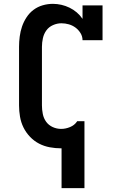

<svg xmlns="http://www.w3.org/2000/svg" viewBox="-20 -763 640 998"><path d="M300 215V8H298Q268 8 238.5 2.5Q209 -3 183 -16.5Q157 -30 136 -52Q115 -74 102 -100.5Q89 -127 84 -156.5Q79 -186 79 -215V-520Q79 -546 82.5 -573Q86 -600 94.5 -625Q103 -650 118 -673Q133 -696 154.5 -712Q176 -728 202 -735.5Q228 -743 255 -743Q277 -743 299 -738Q321 -733 341.5 -723Q362 -713 379 -698.5Q396 -684 409 -665V-735H513V-554H409Q409 -574 398.5 -591Q388 -608 372.5 -619.5Q357 -631 338 -636.5Q319 -642 299 -642Q277 -642 255.5 -632.5Q234 -623 221 -605Q208 -587 203 -564.5Q198 -542 198 -520V-215Q198 -193 202.5 -170.5Q207 -148 220 -130Q233 -112 254 -102.5Q275 -93 298 -93Q321 -93 344 -102.5Q367 -112 380 -131L381 -133H419V215Z"/></svg>

Font: Iosevka Plex Etoile
Style: Bold
Weight: 700
Designer: Belleve Invis
Foundry: Belleve Invis
Version: Version 25.1.1; ttfautohint (v1.8.4)